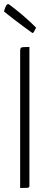

<svg xmlns="http://www.w3.org/2000/svg" viewBox="-41 -933 225 953"><path d="M59 0V-676Q59 -688 61 -693Q63 -698 73 -699Q83 -700 105 -700V-12Q105 -6 103 -3.5Q101 -1 91.5 -0.5Q82 0 59 0ZM120 -769Q98 -785 74 -802.5Q50 -820 29.5 -836Q9 -852 -5 -863Q-19 -874 -21 -876Q-20 -883 -14 -898Q-8 -913 1 -913Q2 -913 15 -903Q28 -893 48.5 -876.5Q69 -860 92.5 -839Q116 -818 138 -796Q138 -796 135 -789.5Q132 -783 128 -776Q124 -769 120 -769Z"/></svg>

Font: Yanone Kaffeesatz Light
Style: Regular
Weight: 300
Designer: Yanone (Cyrillic: Daniel Pouzeot, Huerta Tipografica, and Cyreal)
Foundry: Yanone
Version: Version 2.003